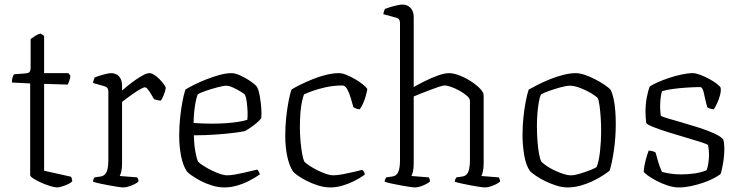

<svg xmlns="http://www.w3.org/2000/svg" viewBox="-20 -820 3246 840"><path d="M230 0Q219 0 199.5 -6Q180 -12 160 -21Q140 -30 126 -39Q112 -48 112 -54V-455L32 -459Q32 -474 35.5 -483.5Q39 -493 42 -495L93 -499Q104 -500 109 -505Q114 -510 114 -526V-649Q122 -655 134 -663Q146 -671 158 -673L173 -663V-500H279L288 -489Q287 -477 283 -466Q279 -455 276 -450L173 -453V-73L290 -47Q292 -45 294 -39.5Q296 -34 296 -27Q290 -20 277 -14Q264 -8 250.5 -4Q237 0 230 0Z M520 0Q513 0 495.5 -2.5Q478 -5 457 -9Q436 -13 417 -17Q398 -21 387 -25Q387 -31 389.5 -36.5Q392 -42 394 -44L421 -48Q432 -50 439.5 -57.5Q447 -65 450.5 -80.5Q454 -96 454 -119V-420Q454 -429 450 -434.5Q446 -440 436 -443L387 -457Q388 -465 390.5 -471.5Q393 -478 394 -481Q408 -487 431.5 -493.5Q455 -500 465 -500Q489 -500 501.5 -485Q514 -470 514 -446V-424Q523 -432 539 -445Q555 -458 573 -470.5Q591 -483 607 -491.5Q623 -500 633 -500Q643 -500 655.5 -492Q668 -484 679 -472.5Q690 -461 697.5 -450.5Q705 -440 705 -436Q705 -432 702.5 -422.5Q700 -413 695.5 -402Q691 -391 684 -380Q675 -380 666.5 -382.5Q658 -385 654 -386Q649 -395 641.5 -407.5Q634 -420 627 -429Q620 -438 614 -438Q608 -438 594 -430Q580 -422 564 -411Q548 -400 534 -389.5Q520 -379 514 -374V-105Q514 -83 510.5 -69Q507 -55 504 -50L580 -44Q582 -42 584 -37.5Q586 -33 586 -26Q580 -20 568 -14Q556 -8 543 -4Q530 0 520 0Z M962 0Q935 0 907.5 -8.5Q880 -17 856.5 -29.5Q833 -42 817 -53.5Q801 -65 797 -71Q780 -97 772 -138.5Q764 -180 764 -225Q764 -267 768 -305Q772 -343 778 -374.5Q784 -406 791 -428Q805 -437 829 -449Q853 -461 882 -472.5Q911 -484 940 -492Q969 -500 993 -500Q1009 -500 1032 -489.5Q1055 -479 1075.5 -465Q1096 -451 1104 -440Q1111 -429 1116 -402.5Q1121 -376 1123 -348Q1125 -320 1123 -303Q1115 -292 1101 -280.5Q1087 -269 1073.5 -260Q1060 -251 1053 -247Q1043 -244 1008.5 -239.5Q974 -235 926 -231.5Q878 -228 828 -228Q829 -189 834.5 -157.5Q840 -126 847 -112Q855 -104 871 -94Q887 -84 906 -74.5Q925 -65 943 -59Q961 -53 974 -53Q987 -53 1005.5 -56Q1024 -59 1043.5 -63.5Q1063 -68 1079.5 -72Q1096 -76 1105 -78Q1109 -76 1112.5 -68.5Q1116 -61 1117 -57Q1094 -41 1068 -28Q1042 -15 1015 -7.5Q988 0 962 0ZM908 -279Q938 -279 968 -281Q998 -283 1023 -287Q1048 -291 1062 -296Q1064 -312 1063 -333.5Q1062 -355 1059.5 -374.5Q1057 -394 1052 -405Q1048 -410 1032.5 -419.5Q1017 -429 999.5 -437Q982 -445 970 -445Q958 -445 931.5 -438Q905 -431 880 -422.5Q855 -414 845 -407Q839 -392 835 -369.5Q831 -347 829 -323.5Q827 -300 827 -282Q841 -281 862.5 -280Q884 -279 908 -279Z M1426 0Q1399 0 1372 -8.5Q1345 -17 1321.5 -29Q1298 -41 1282 -52.5Q1266 -64 1261 -71Q1245 -96 1236.5 -137Q1228 -178 1228 -225Q1228 -267 1232 -305Q1236 -343 1242 -374.5Q1248 -406 1255 -428Q1272 -439 1297 -451Q1322 -463 1350.5 -474.5Q1379 -486 1408.5 -493Q1438 -500 1463 -500Q1477 -500 1495.5 -492.5Q1514 -485 1533 -474Q1552 -463 1566.5 -451.5Q1581 -440 1587 -431Q1585 -417 1580 -399.5Q1575 -382 1568 -366.5Q1561 -351 1554 -342Q1545 -342 1538 -345Q1531 -348 1526 -351Q1521 -369 1514.5 -391.5Q1508 -414 1499 -430Q1490 -446 1478 -446Q1440 -446 1406 -438.5Q1372 -431 1347 -422Q1322 -413 1310 -407Q1306 -397 1301.5 -377Q1297 -357 1294.5 -328.5Q1292 -300 1292 -263Q1292 -236 1294.5 -205.5Q1297 -175 1301.5 -149.5Q1306 -124 1312 -112Q1320 -104 1335.5 -94Q1351 -84 1370 -74.5Q1389 -65 1407 -59Q1425 -53 1438 -53Q1455 -53 1481 -58Q1507 -63 1531 -68.5Q1555 -74 1565 -77Q1567 -75 1571 -70.5Q1575 -66 1576 -56Q1554 -40 1528.5 -27.5Q1503 -15 1477 -7.5Q1451 0 1426 0Z M1797 0Q1789 0 1771.5 -2.5Q1754 -5 1733 -9Q1712 -13 1693 -17Q1674 -21 1663 -25Q1663 -33 1666 -38Q1669 -43 1670 -44L1697 -48Q1714 -50 1722 -67Q1730 -84 1730 -119V-720Q1730 -728 1726.5 -734Q1723 -740 1712 -743L1657 -758Q1658 -765 1660.5 -772Q1663 -779 1664 -781Q1674 -785 1689 -789.5Q1704 -794 1718.5 -797Q1733 -800 1740 -800Q1763 -800 1776.5 -785Q1790 -770 1790 -746V-439Q1812 -452 1840.5 -466Q1869 -480 1897 -490Q1925 -500 1944 -500Q1964 -500 1990 -490Q2016 -480 2040 -464.5Q2064 -449 2080 -432.5Q2096 -416 2096 -403V-105Q2096 -84 2092.5 -69.5Q2089 -55 2086 -50L2162 -44Q2164 -41 2166 -36Q2168 -31 2168 -26Q2162 -20 2150 -14Q2138 -8 2125 -4Q2112 0 2102 0Q2095 0 2077.5 -2.5Q2060 -5 2039.5 -9Q2019 -13 2000 -17Q1981 -21 1970 -25Q1970 -31 1972 -35.5Q1974 -40 1977 -44L2004 -48Q2015 -50 2022 -57.5Q2029 -65 2032.5 -80.5Q2036 -96 2036 -119V-379Q2036 -389 2023 -400.5Q2010 -412 1991.5 -422.5Q1973 -433 1954.5 -439.5Q1936 -446 1925 -446Q1918 -446 1899.5 -440Q1881 -434 1859 -425.5Q1837 -417 1818 -409.5Q1799 -402 1790 -398V-105Q1790 -83 1786.5 -69Q1783 -55 1780 -50L1856 -44Q1858 -41 1859.5 -37Q1861 -33 1861 -26Q1855 -20 1843 -14Q1831 -8 1818.5 -4Q1806 0 1797 0Z M2462 0Q2440 0 2414.5 -8Q2389 -16 2365.5 -27.5Q2342 -39 2324.5 -51Q2307 -63 2299 -71Q2281 -96 2273.5 -140.5Q2266 -185 2266 -228Q2266 -269 2270 -307Q2274 -345 2280 -376Q2286 -407 2293 -428Q2309 -437 2333.5 -449.5Q2358 -462 2386.5 -473.5Q2415 -485 2444.5 -492.5Q2474 -500 2499 -500Q2516 -500 2538.5 -492.5Q2561 -485 2584 -473Q2607 -461 2625.5 -448.5Q2644 -436 2652 -426Q2660 -410 2665 -385.5Q2670 -361 2672 -333.5Q2674 -306 2674 -279Q2674 -219 2666 -163.5Q2658 -108 2647 -73Q2634 -63 2614.5 -50.5Q2595 -38 2570.5 -26.5Q2546 -15 2518.5 -7.5Q2491 0 2462 0ZM2479 -53Q2493 -53 2516.5 -60Q2540 -67 2561.5 -75.5Q2583 -84 2590 -89Q2600 -112 2605 -157Q2610 -202 2610 -246Q2610 -277 2608 -306Q2606 -335 2603 -357.5Q2600 -380 2595 -391Q2588 -399 2566.5 -412Q2545 -425 2519 -435Q2493 -445 2473 -445Q2458 -445 2432.5 -438Q2407 -431 2383 -422.5Q2359 -414 2347 -407Q2341 -395 2337 -371.5Q2333 -348 2331 -321Q2329 -294 2329 -268Q2329 -234 2331.5 -202Q2334 -170 2338.5 -146Q2343 -122 2349 -112Q2356 -105 2371 -94.5Q2386 -84 2405 -75Q2424 -66 2443.5 -59.5Q2463 -53 2479 -53Z M2950 0Q2927 0 2901 -8.5Q2875 -17 2851.5 -29.5Q2828 -42 2813 -53Q2798 -64 2796 -70Q2798 -94 2805 -120Q2812 -146 2818 -161Q2827 -161 2835 -158.5Q2843 -156 2848 -153Q2853 -135 2859.5 -112.5Q2866 -90 2876 -68Q2894 -63 2915.5 -60Q2937 -57 2960 -57Q2988 -57 3017.5 -61Q3047 -65 3071 -75Q3076 -86 3079 -105.5Q3082 -125 3082 -144Q3082 -152 3081 -162.5Q3080 -173 3078 -185Q3075 -189 3049 -197.5Q3023 -206 2985 -217Q2947 -228 2908.5 -240Q2870 -252 2841.5 -263Q2813 -274 2807 -282Q2806 -294 2805 -306Q2804 -318 2804 -329Q2804 -363 2809.5 -393Q2815 -423 2823 -442Q2835 -450 2857.5 -460Q2880 -470 2907 -479Q2934 -488 2961.5 -494Q2989 -500 3011 -500Q3024 -500 3044 -492.5Q3064 -485 3084 -474Q3104 -463 3118 -452Q3132 -441 3133 -435Q3135 -422 3130 -403Q3125 -384 3117 -367.5Q3109 -351 3103 -342Q3095 -342 3086.5 -345Q3078 -348 3074 -351Q3065 -386 3059.5 -412.5Q3054 -439 3043 -439Q3020 -439 2987.5 -437Q2955 -435 2925 -431Q2895 -427 2876 -421Q2872 -407 2870 -388.5Q2868 -370 2868 -353Q2868 -341 2869 -330.5Q2870 -320 2871 -314Q2875 -310 2900 -302.5Q2925 -295 2962 -284.5Q2999 -274 3036.5 -262Q3074 -250 3104 -236.5Q3134 -223 3144 -210Q3147 -201 3148 -190.5Q3149 -180 3149 -170Q3149 -138 3143 -103.5Q3137 -69 3132 -58Q3120 -49 3099.5 -38.5Q3079 -28 3053.5 -19.5Q3028 -11 3001.5 -5.5Q2975 0 2950 0Z"/></svg>

Font: Texturina Medium 12pt Thin
Style: Regular
Weight: 250
Version: Version 1.002